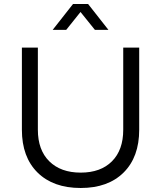

<svg xmlns="http://www.w3.org/2000/svg" viewBox="-20 -939 808 963"><path d="M89.8 -288.1V-700.2H169.9V-288.1Q169.9 -186.5 227.3 -129.9Q284.7 -73.2 384.8 -73.2Q484.9 -73.2 541.5 -129.9Q598.1 -186.5 598.1 -288.1V-700.2H678.2V-288.1Q678.2 -151.4 600.1 -73.7Q522 3.9 384.8 3.9Q246.6 3.9 168.2 -73.7Q89.8 -151.4 89.8 -288.1ZM244.1 -789.1 346.2 -918.9H421.9L523.9 -789.1H456.1L383.8 -878.9L312 -789.1Z"/></svg>

Font: Montserrat Light
Style: Regular
Weight: 300
Designer: Julieta Ulanovsky
Foundry: Julieta Ulanovsky
Version: Version 1.000;PS 002.000;hotconv 1.0.70;makeotf.lib2.5.58329